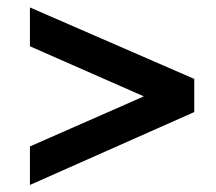

<svg xmlns="http://www.w3.org/2000/svg" viewBox="-20 -578 591 526"><path d="M512.2 -361.8 62 -557.6V-451.2L373 -314.5V-313.5L62 -176.8V-71.3L512.2 -271Z"/></svg>

Font: Parastoo
Style: Bold
Weight: 700
Foundry: Saber Rastikerdar (saber.rastikerdar@gmail.com)
Version: Version 2.0.1